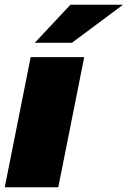

<svg xmlns="http://www.w3.org/2000/svg" viewBox="-25 -787 537 807"><path d="M104 -547H329L220 0H-5ZM271 -767H492L277 -607H121Z"/></svg>

Font: Montserrat Alternates Black
Style: Italic
Weight: 900
Italic angle: -11.3°
Designer: Julieta Ulanovsky
Foundry: Julieta Ulanovsky
Version: Version 7.200